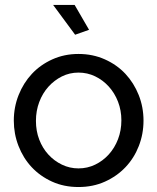

<svg xmlns="http://www.w3.org/2000/svg" viewBox="-20 -750 639 780"><path d="M36.1 -259.8Q36.1 -314.9 55.7 -364Q75.2 -413.1 109.6 -450Q144 -486.8 192.6 -508.8Q241.2 -530.8 298.8 -530.8Q356.9 -530.8 406 -508.8Q455.1 -486.8 489.5 -450Q523.9 -413.1 543.5 -364Q563 -314.9 563 -259.8Q563 -205.6 543.9 -156.7Q524.9 -107.9 490 -71Q455.1 -34.2 406.5 -12.2Q357.9 9.8 298.8 9.8Q239.7 9.8 191.4 -12.2Q143.1 -34.2 108.6 -71Q74.2 -107.9 55.2 -157Q36.1 -206.1 36.1 -259.8ZM126 -258.8Q126 -217.8 139.4 -182.9Q152.8 -147.9 176.5 -122.1Q200.2 -96.2 231.7 -81.1Q263.2 -65.9 298.8 -65.9Q335 -65.9 366.5 -81.1Q397.9 -96.2 421.9 -122.6Q445.8 -148.9 459.5 -184.6Q473.1 -220.2 473.1 -261.2Q473.1 -301.3 459.5 -336.7Q445.8 -372.1 421.9 -398.4Q397.9 -424.8 366.5 -439.9Q335 -455.1 298.8 -455.1Q262.7 -455.1 231.4 -439.5Q200.2 -423.8 176.5 -397.5Q152.8 -371.1 139.4 -335.4Q126 -299.8 126 -258.8ZM195.8 -730H283.2L341.8 -628.9L285.2 -608.9Z"/></svg>

Font: Raleway Medium
Style: Regular
Weight: 500
Designer: Matt McInerney, Pablo Impallari, Rodrigo Fuenzalida
Foundry: Matt McInerney, Pablo Impallari, Rodrigo Fuenzalida
Version: Version 3.000g; ttfautohint (v1.5) -l 8 -r 28 -G 28 -x 14 -D